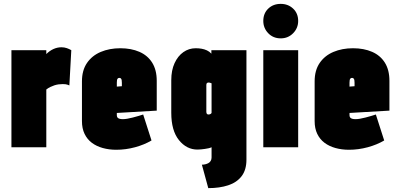

<svg xmlns="http://www.w3.org/2000/svg" viewBox="-20 -760 2056 991"><path d="M338 -319 348 -501Q338 -507 325 -511.5Q312 -516 297 -516Q276 -516 256 -507Q236 -498 219 -481V-501H39V0H219V-298Q229 -306 239.5 -311Q250 -316 260.5 -319.5Q271 -323 282 -324.5Q293 -326 304 -326Q321 -326 329.5 -322.5Q338 -319 338 -319Z M583 -166V-177L789 -189V-343Q789 -399 765.5 -436.5Q742 -474 699.5 -492.5Q657 -511 601 -511Q545 -511 500 -492Q455 -473 429 -435Q403 -397 403 -340V-135Q403 -97 416.5 -69Q430 -41 454 -23Q478 -5 510.5 4Q543 13 580 13Q629 13 677 0Q725 -13 762 -35L719 -169Q698 -162 666 -153.5Q634 -145 614 -145Q605 -145 599 -146.5Q593 -148 589.5 -150.5Q586 -153 584.5 -157Q583 -161 583 -166ZM609 -333V-315L583 -313V-334Q583 -342 584 -347Q585 -352 588 -355Q591 -358 596 -358Q601 -358 604 -355Q607 -352 608 -346.5Q609 -341 609 -333Z M1252 64V-501H1071V-483Q1061 -494 1048 -500Q1035 -506 1020.5 -508.5Q1006 -511 990 -511Q955 -511 926.5 -491Q898 -471 881 -434Q864 -397 864 -346V-178Q864 -86 903.5 -37Q943 12 999 12Q1008 12 1018 11Q1028 10 1038.5 8.5Q1049 7 1057.5 5Q1066 3 1072 0V53Q1072 63 1067.5 70.5Q1063 78 1055.5 82Q1048 86 1039.5 88Q1031 90 1022 90L1055 211Q1113 211 1157.5 196.5Q1202 182 1227 149.5Q1252 117 1252 64ZM1072 -330V-178Q1072 -177 1071 -175.5Q1070 -174 1068 -172.5Q1066 -171 1063 -170Q1060 -169 1056 -169Q1052 -169 1049.5 -171Q1047 -173 1046 -176Q1045 -179 1045 -182V-322Q1045 -326 1046 -328Q1047 -330 1048.5 -331.5Q1050 -333 1052.5 -333.5Q1055 -334 1057 -334Q1059 -334 1061.5 -333.5Q1064 -333 1066.5 -332Q1069 -331 1070.5 -330.5Q1072 -330 1072 -330Z M1339 0H1519V-501H1339ZM1429 -740Q1390 -740 1364.5 -715.5Q1339 -691 1339 -652Q1339 -615 1364.5 -588.5Q1390 -562 1429 -562Q1467 -562 1493 -588.5Q1519 -615 1519 -652Q1519 -691 1493 -715.5Q1467 -740 1429 -740Z M1784 -166V-177L1990 -189V-343Q1990 -399 1966.5 -436.5Q1943 -474 1900.5 -492.5Q1858 -511 1802 -511Q1746 -511 1701 -492Q1656 -473 1630 -435Q1604 -397 1604 -340V-135Q1604 -97 1617.5 -69Q1631 -41 1655 -23Q1679 -5 1711.5 4Q1744 13 1781 13Q1830 13 1878 0Q1926 -13 1963 -35L1920 -169Q1899 -162 1867 -153.5Q1835 -145 1815 -145Q1806 -145 1800 -146.5Q1794 -148 1790.5 -150.5Q1787 -153 1785.5 -157Q1784 -161 1784 -166ZM1810 -333V-315L1784 -313V-334Q1784 -342 1785 -347Q1786 -352 1789 -355Q1792 -358 1797 -358Q1802 -358 1805 -355Q1808 -352 1809 -346.5Q1810 -341 1810 -333Z"/></svg>

Font: Advent Pro Black
Style: Regular
Weight: 900
Version: Version 3.000